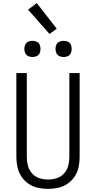

<svg xmlns="http://www.w3.org/2000/svg" viewBox="-20 -1204 616 1232"><path d="M288 8Q321 8 353 1Q385 -6 412.5 -24.5Q440 -43 458.5 -70.5Q477 -98 484 -130Q491 -162 491 -195V-735H425V-195Q425 -167 417.5 -139.5Q410 -112 390.5 -90.5Q371 -69 343.5 -60.5Q316 -52 288 -52Q260 -52 233 -60.5Q206 -69 186.5 -90.5Q167 -112 159.5 -139.5Q152 -167 152 -195V-735H85V-195Q85 -162 92.5 -130Q100 -98 118 -70.5Q136 -43 163.5 -24.5Q191 -6 223 1Q255 8 288 8ZM388 -838Q402 -838 415.5 -844Q429 -850 434.5 -863Q440 -876 440 -890Q440 -904 434.5 -917.5Q429 -931 415.5 -936.5Q402 -942 388 -942Q374 -942 361 -936.5Q348 -931 342 -917.5Q336 -904 336 -890Q336 -876 342 -863Q348 -850 361 -844Q374 -838 388 -838ZM188 -838Q202 -838 215.5 -844Q229 -850 234.5 -863Q240 -876 240 -890Q240 -904 234.5 -917.5Q229 -931 215.5 -936.5Q202 -942 188 -942Q174 -942 161 -936.5Q148 -931 142 -917.5Q136 -904 136 -890Q136 -876 142 -863Q148 -850 161 -844Q174 -838 188 -838ZM298 -986 344 -1020 216 -1184 160 -1142Z"/></svg>

Font: Iosevka Sparkle Light
Style: Regular
Weight: 300
Designer: Belleve Invis
Foundry: Belleve Invis
Version: Version 4.5.0; ttfautohint (v1.8.3)